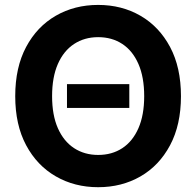

<svg xmlns="http://www.w3.org/2000/svg" viewBox="-20 -758 805 788"><path d="M510.7 -412.6V-314.9H254.9V-412.6ZM382.8 10.3Q286.1 10.3 209 -34.2Q131.8 -78.6 87.2 -162.1Q42.5 -245.6 42.5 -363.3Q42.5 -481.4 87.2 -565.2Q131.8 -648.9 209 -693.4Q286.1 -737.8 382.8 -737.8Q479.5 -737.8 556.4 -693.4Q633.3 -648.9 678 -565.2Q722.7 -481.4 722.7 -363.3Q722.7 -245.6 678 -161.9Q633.3 -78.1 556.4 -33.9Q479.5 10.3 382.8 10.3ZM382.8 -122.1Q439.5 -122.1 481.9 -149.9Q524.4 -177.7 548.1 -231.7Q571.8 -285.6 571.8 -363.3Q571.8 -441.4 548.1 -495.6Q524.4 -549.8 481.9 -577.6Q439.5 -605.5 382.8 -605.5Q326.7 -605.5 283.9 -577.4Q241.2 -549.3 217.5 -495.4Q193.8 -441.4 193.8 -363.3Q193.8 -285.6 217.5 -231.9Q241.2 -178.2 283.9 -150.1Q326.7 -122.1 382.8 -122.1Z"/></svg>

Font: Inter 18pt
Style: Bold
Weight: 700
Designer: Rasmus Andersson
Foundry: rsms
Version: Version 4.001;git-66647c0bb